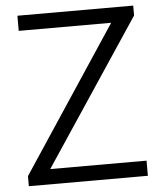

<svg xmlns="http://www.w3.org/2000/svg" viewBox="-53 -788 694 834"><g transform="rotate(-5 294.0 -371.0)"><path d="M558 0V-66H138L559 -699V-742H54V-676H457L39 -44V0Z"/></g></svg>

Font: Cheyenne Sans Light
Style: Regular
Weight: 300
Designer: The Public Sans project authors (U.S. Web Design System), Libre Franklin designed by Pablo Impallari and Rodrigo Fuenzal
Foundry: The Cheyenne Sans Project Authors
Version: Version 2.007